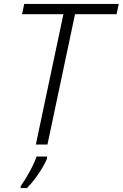

<svg xmlns="http://www.w3.org/2000/svg" viewBox="-20 -734 623 975"><path d="M162 0 302 -662H92L103 -714H583L572 -662H361L221 0ZM85 211Q105 184 129 140.5Q153 97 166 61H219V71Q211 91 195 118Q179 145 158.5 172.5Q138 200 117 221H85Z"/></svg>

Font: Noto Sans Light
Style: Italic
Weight: 300
Italic angle: -12°
Designer: Monotype Design Team
Foundry: Monotype Imaging Inc.
Version: Version 2.013; ttfautohint (v1.8.4.7-5d5b)